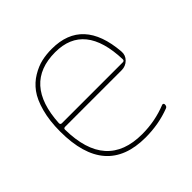

<svg xmlns="http://www.w3.org/2000/svg" viewBox="-144 -661 803 803"><g transform="rotate(-45 257.5 -260.0)"><path d="M266 -510Q79 -510 67 -289Q67 -280 76 -280H436Q445 -280 445 -289Q438 -510 266 -510ZM281 10Q46 10 46 -260Q46 -324 59.5 -373.5Q73 -423 94.5 -452Q116 -481 146 -499Q176 -517 204.5 -523.5Q233 -530 266 -530Q447 -530 464 -316Q466 -293 449.5 -276.5Q433 -260 409 -260H75Q66 -260 66 -252Q69 -10 281 -10Q358 -10 427 -38Q431 -39 433.5 -37Q436 -35 436 -31Q436 -19 427 -16Q359 10 281 10Z"/></g></svg>

Font: Rounded Mplus 1c Thin
Style: Regular
Weight: 250
Version: Version 1.059.20150529